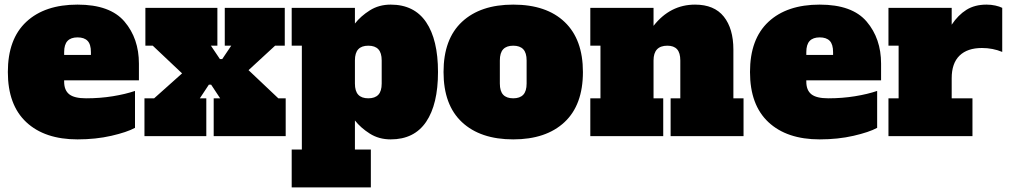

<svg xmlns="http://www.w3.org/2000/svg" viewBox="-20 -590 4377 832"><path d="M14 -278Q14 -421 94 -495.5Q174 -570 316 -570Q457 -570 519.5 -496.5Q582 -423 582 -314V-242H258V-236Q258 -199 280 -181.5Q302 -164 353 -164Q414 -164 469 -173Q524 -182 565 -196V-36Q530 -17 462.5 -1.5Q395 14 316 14Q174 14 94 -60.5Q14 -135 14 -278ZM374 -352V-364Q374 -398 359.5 -413Q345 -428 316 -428Q287 -428 272.5 -412.5Q258 -397 258 -364V-352Z M1186 -164H1218V0H906V-164H934L895 -223H885L846 -164H874V0H606V-164H648L769 -272L642 -392H610V-556H922V-392H894L933 -334H943L982 -392H954V-556H1214V-392H1172L1057 -286Z M1244 58H1288V-392H1244V-556H1518V-488Q1543 -520 1582.5 -545Q1622 -570 1673 -570Q1775 -570 1826.5 -494Q1878 -418 1878 -278Q1878 -138 1826.5 -62Q1775 14 1673 14Q1622 14 1582.5 -11Q1543 -36 1518 -68V58H1587V222H1244ZM1634 -228V-328Q1634 -361 1619.5 -376.5Q1605 -392 1576 -392Q1547 -392 1532.5 -376.5Q1518 -361 1518 -328V-228Q1518 -195 1532.5 -179.5Q1547 -164 1576 -164Q1605 -164 1619.5 -179.5Q1634 -195 1634 -228Z M1902 -278Q1902 -421 1982 -495.5Q2062 -570 2204 -570Q2348 -570 2427 -494.5Q2506 -419 2506 -278Q2506 -135 2426 -60.5Q2346 14 2204 14Q2062 14 1982 -60.5Q1902 -135 1902 -278ZM2262 -228V-328Q2262 -361 2247.5 -376.5Q2233 -392 2204 -392Q2175 -392 2160.5 -376.5Q2146 -361 2146 -328V-228Q2146 -195 2160.5 -179.5Q2175 -164 2204 -164Q2233 -164 2247.5 -179.5Q2262 -195 2262 -228Z M3202 -164V0H2886V-164H2928V-328Q2928 -361 2914 -376.5Q2900 -392 2872 -392Q2812 -392 2812 -328V-164H2854V0H2538V-164H2582V-392H2538V-556H2812V-478Q2884 -570 2992 -570Q3075 -570 3116.5 -518Q3158 -466 3158 -375V-164Z M3230 -278Q3230 -421 3310 -495.5Q3390 -570 3532 -570Q3673 -570 3735.5 -496.5Q3798 -423 3798 -314V-242H3474V-236Q3474 -199 3496 -181.5Q3518 -164 3569 -164Q3630 -164 3685 -173Q3740 -182 3781 -196V-36Q3746 -17 3678.5 -1.5Q3611 14 3532 14Q3390 14 3310 -60.5Q3230 -135 3230 -278ZM3590 -352V-364Q3590 -398 3575.5 -413Q3561 -428 3532 -428Q3503 -428 3488.5 -412.5Q3474 -397 3474 -364V-352Z M4323 -556V-365Q4282 -382 4235 -382Q4172 -382 4138 -349Q4104 -316 4104 -251V-164H4194V0H3830V-164H3874V-392H3830V-556H4104V-483Q4132 -525 4168 -547.5Q4204 -570 4255 -570Q4275 -570 4293 -566Q4311 -562 4323 -556Z"/></svg>

Font: Alfa Slab One
Style: Regular
Weight: 400
Designer: JM Sole
Foundry: JM Sole
Version: Version 2.000